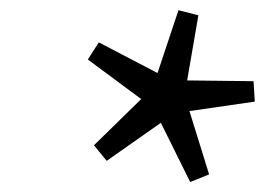

<svg xmlns="http://www.w3.org/2000/svg" viewBox="-20 -716 519 376"><path d="M389.5 -374.5 352.5 -359.5 295 -475.5 189 -401 164 -431.5 256.5 -522 152 -599.5 173.5 -633 288.5 -573 329.5 -696 368.5 -686 346.5 -558.5 476.5 -557 479 -517 351 -498.5Z"/></svg>

Font: Newsreader 12pt
Style: Italic
Weight: 400
Italic angle: -17°
Version: Version 1.003